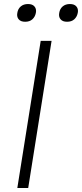

<svg xmlns="http://www.w3.org/2000/svg" viewBox="-20 -933 407 953"><path d="M66 0 182 -730H236L120 0ZM105 -825Q83 -825 73 -837Q65 -846 65 -860Q65 -864 66 -869Q69 -889 83 -901Q97 -913 119 -913Q141 -913 151 -901Q159 -892 159 -878Q159 -874 158 -869Q154 -849 140.5 -837Q127 -825 105 -825ZM313 -825Q291 -825 281 -837Q273 -846 273 -860Q273 -864 274 -869Q277 -889 291 -901Q305 -913 327 -913Q349 -913 359 -901Q367 -892 367 -878Q367 -874 366 -869Q362 -849 348.5 -837Q335 -825 313 -825Z"/></svg>

Font: Sora ExtraLight
Style: Italic
Weight: 200
Designer: Jonathan Barnbrook, Juli√°n Moncada
Version: Version 1.000